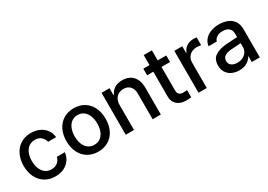

<svg xmlns="http://www.w3.org/2000/svg" viewBox="2 -1374 2932 2102"><g transform="rotate(-30 1468.0 -322.5)"><path d="M40 -262.7Q40 -343.3 70.6 -405.5Q101.1 -467.8 156.7 -502.4Q212.4 -537.1 286.1 -537.1Q346.2 -537.1 394 -514.9Q441.9 -492.7 471.2 -452.1Q500.5 -411.6 505.9 -358.4H404.3Q395.5 -397.9 365.2 -424.1Q335 -450.2 288.1 -450.2Q245.1 -450.2 212.6 -427.7Q180.2 -405.3 162.4 -363.5Q144.5 -321.8 144.5 -265.6Q144.5 -208 162.4 -165.8Q180.2 -123.5 212.4 -100.8Q244.6 -78.1 288.1 -78.1Q332.5 -78.1 363.8 -101.8Q395 -125.5 404.3 -168H505.9Q500 -116.2 471.9 -75.7Q443.8 -35.2 396.5 -12.2Q349.1 10.7 288.1 10.7Q212.4 10.7 156.2 -24.2Q100.1 -59.1 70.1 -121.1Q40 -183.1 40 -262.7Z M581.1 -262.7Q581.1 -344.7 611.8 -406.7Q642.6 -468.8 698.7 -502.9Q754.9 -537.1 829.1 -537.1Q902.8 -537.1 959 -502.9Q1015.1 -468.8 1045.7 -406.5Q1076.2 -344.2 1076.2 -262.7Q1076.2 -181.2 1045.7 -119.4Q1015.1 -57.6 959 -23.4Q902.8 10.7 829.1 10.7Q754.9 10.7 698.7 -23.4Q642.6 -57.6 611.8 -119.4Q581.1 -181.2 581.1 -262.7ZM970.7 -262.7Q970.7 -314.9 954.8 -357.7Q939 -400.4 907 -425.8Q875 -451.2 829.1 -451.2Q782.2 -451.2 749.8 -425.8Q717.3 -400.4 701.4 -357.7Q685.5 -314.9 685.5 -262.7Q685.5 -210.4 701.4 -168.2Q717.3 -126 749.8 -101.1Q782.2 -76.2 829.1 -76.2Q875.5 -76.2 907.2 -101.1Q939 -126 954.8 -168.2Q970.7 -210.4 970.7 -262.7Z M1283.2 0H1178.7V-530.3H1279.3V-443.4H1285.2Q1304.7 -487.3 1344.2 -512.2Q1383.8 -537.1 1441.4 -537.1Q1496.6 -537.1 1537.1 -514.4Q1577.6 -491.7 1599.9 -446.8Q1622.1 -401.9 1622.1 -336.9V0H1518.6V-324.2Q1518.6 -381.8 1488.8 -414.6Q1459 -447.3 1406.2 -447.3Q1370.6 -447.3 1342.5 -431.6Q1314.5 -416 1298.8 -386Q1283.2 -356 1283.2 -314.5Z M1997.1 -447.3H1888.7V-156.2Q1888.7 -115.7 1905.5 -100.8Q1922.4 -85.9 1952.1 -85Q1965.8 -85 1995.1 -86.9Q1998 -87.9 2004.9 -87.9V2.9Q1975.6 6.8 1939.5 6.8Q1897 6.8 1861.8 -8.8Q1826.7 -24.4 1805.7 -56.4Q1784.7 -88.4 1785.2 -134.8V-447.3H1707V-530.3H1785.2V-657.2H1888.7V-530.3H1997.1Z M2098.6 -530.3H2199.2V-446.3H2205.1Q2219.7 -488.8 2256.3 -513.4Q2293 -538.1 2339.8 -538.1Q2362.3 -538.1 2383.8 -536.1V-436.5Q2375 -438.5 2359.1 -440.4Q2343.3 -442.4 2329.1 -442.4Q2293.5 -442.4 2264.6 -427Q2235.8 -411.6 2219.5 -384.5Q2203.1 -357.4 2203.1 -323.2V0H2098.6Z M2630.4 -308.6Q2663.6 -311 2702.9 -313.2Q2742.2 -315.4 2769.5 -316.4L2769 -358.4Q2769 -403.8 2741.7 -428.5Q2714.4 -453.1 2661.6 -453.1Q2617.2 -453.1 2588.9 -434.8Q2560.5 -416.5 2552.2 -385.7H2448.7Q2453.6 -429.7 2481.4 -464.1Q2509.3 -498.5 2556.9 -517.8Q2604.5 -537.1 2665.5 -537.1Q2715.8 -537.1 2762.5 -521.5Q2809.1 -505.9 2841.3 -464.8Q2873.5 -423.8 2873.5 -352.5V0H2772V-72.3H2768.1Q2750 -37.1 2710.7 -12.7Q2671.4 11.7 2610.8 11.7Q2560.1 11.7 2519.5 -7.3Q2479 -26.4 2455.6 -62.7Q2432.1 -99.1 2432.1 -149.4Q2432.1 -231.9 2487.8 -267.1Q2543.5 -302.2 2630.4 -308.6ZM2634.3 -71.3Q2675.3 -71.3 2706.1 -87.6Q2736.8 -104 2753.4 -131.6Q2770 -159.2 2770 -191.4L2769.5 -239.7L2645 -231.4Q2591.8 -227.5 2562.7 -207.3Q2533.7 -187 2533.7 -148.4Q2533.7 -111.3 2561.3 -91.3Q2588.9 -71.3 2634.3 -71.3Z"/></g></svg>

Font: Pretendard JP Medium
Style: Regular
Weight: 500
Designer: Base glyphs from Inter by Rasmus Andersson; Hangeul glyphs from Noto Sans CJK(Source Han Sans) by Jang Soo-young and Kan
Foundry: Kil Hyung-jin
Version: Version 1.309